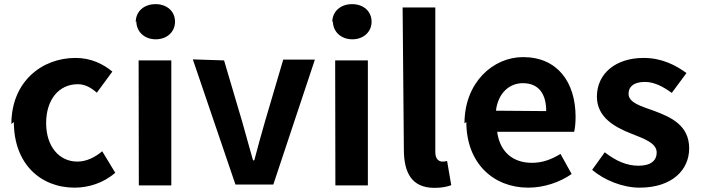

<svg xmlns="http://www.w3.org/2000/svg" viewBox="-20 -851 3388 928"><path d="M47 -261C47 -61 174 56 341 56C407 56 480 34 537 -16L474 -120C440 -91 398 -70 354 -70C266 -70 203 -143 203 -256C203 -370 265 -444 356 -444C390 -444 418 -429 448 -403L523 -505C478 -542 420 -571 345 -571C180 -571 35 -454 35 -252Z M639 -748C639 -698 678 -661 733 -661C787 -661 826 -697 826 -746C826 -797 786 -831 732 -831C676 -831 636 -796 636 -744ZM651 45H808V-559H650Z M912 -564 1118 41H1301L1502 -563H1349L1260 -261C1243 -201 1225 -138 1209 -76H1203C1186 -137 1168 -199 1152 -258L1063 -559Z M1589 -748C1589 -698 1628 -661 1683 -661C1737 -661 1776 -697 1776 -746C1776 -797 1736 -831 1682 -831C1626 -831 1586 -796 1586 -744ZM1601 45H1758V-559H1600Z M1932 -129C1932 -16 1970 57 2080 57C2116 57 2143 51 2161 44L2141 -73C2130 -70 2125 -70 2118 -70C2102 -70 2084 -81 2084 -116V-815H1926Z M2234 -261C2234 -62 2365 56 2533 56C2608 56 2684 31 2743 -10L2689 -107C2645 -80 2601 -64 2551 -64C2461 -64 2396 -115 2383 -214H2755C2759 -228 2762 -257 2762 -286C2762 -453 2675 -575 2508 -575C2363 -575 2225 -452 2225 -255ZM2377 -316C2388 -404 2444 -449 2507 -449C2584 -449 2620 -397 2620 -314Z M2842 -30C2901 20 2990 56 3071 56C3228 56 3311 -29 3311 -134C3311 -246 3222 -285 3142 -315C3078 -338 3018 -354 3018 -398C3018 -432 3043 -455 3097 -455C3142 -455 3184 -433 3227 -402L3298 -498C3247 -535 3180 -571 3091 -571C2954 -571 2865 -494 2865 -384C2865 -283 2953 -236 3029 -206C3092 -181 3154 -160 3154 -114C3154 -76 3127 -50 3066 -50C3009 -50 2957 -73 2903 -115Z"/></svg>

Font: GenEiGothic-pro-Regular
Style: Bold
Weight: 700
Designer: Ryoko NISHIZUKA (kana & ideographs); Paul D. Hunt (Latin, Greek & Cyrillic); Wenlong ZHANG (bopomofo); Sandoll Communica
Foundry: Adobe Systems Incorporated; o_tamon
Version: Version 1.000.140830